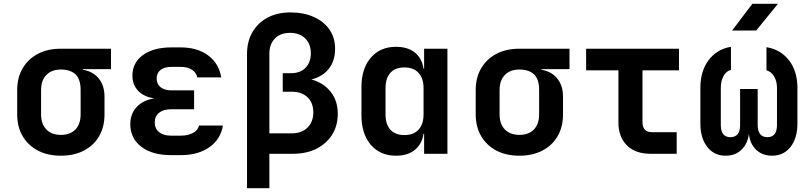

<svg xmlns="http://www.w3.org/2000/svg" viewBox="-20 -805 4240 1005"><path d="M299 10Q229 10 178 -17Q127 -44 98.5 -92.5Q70 -141 70 -206V-334Q70 -399 98.5 -447.5Q127 -496 178 -523Q229 -550 299 -550H561V-443H414V-440Q467 -431 497 -394Q527 -357 527 -299V-206Q527 -141 499 -92.5Q471 -44 419.5 -17Q368 10 299 10ZM299 -99Q348 -99 375 -127.5Q402 -156 402 -206V-334Q402 -391 375 -416Q348 -441 299 -441Q250 -441 222.5 -412.5Q195 -384 195 -334V-206Q195 -156 222.5 -127.5Q250 -99 299 -99Z M927 7H874Q777 7 719.5 -37Q662 -81 662 -155Q662 -210 696.5 -246Q731 -282 789 -290Q735 -297 704 -329Q673 -361 673 -409Q673 -477 728.5 -517Q784 -557 878 -557H925Q1013 -557 1069.5 -515Q1126 -473 1138 -400H1013Q1007 -426 984 -440.5Q961 -455 925 -455H878Q841 -455 820.5 -439Q800 -423 800 -394Q800 -365 820.5 -348.5Q841 -332 877 -332H996V-233H874Q835 -233 812.5 -214.5Q790 -196 790 -164Q790 -132 812.5 -113.5Q835 -95 874 -95H927Q964 -95 990 -109Q1016 -123 1022 -148H1147Q1135 -76 1076 -34.5Q1017 7 927 7Z M1273 180V-523Q1273 -588 1301.5 -637Q1330 -686 1381 -713Q1432 -740 1500 -740Q1570 -740 1623 -716Q1676 -692 1705 -649.5Q1734 -607 1734 -550Q1734 -487 1701.5 -445.5Q1669 -404 1610 -389Q1673 -372 1710.5 -325Q1748 -278 1748 -209Q1748 -147 1718.5 -100Q1689 -53 1636.5 -26.5Q1584 0 1513 0H1390V180ZM1390 -107H1506Q1559 -107 1589.5 -137Q1620 -167 1620 -217Q1620 -267 1589.5 -296Q1559 -325 1506 -325H1460V-422H1504Q1552 -422 1579.5 -450.5Q1607 -479 1607 -526Q1607 -575 1577.5 -604Q1548 -633 1498 -633Q1448 -633 1419 -603.5Q1390 -574 1390 -523Z M2053 10Q1970 10 1921 -47Q1872 -104 1872 -201V-350Q1872 -446 1921 -503Q1970 -560 2053 -560Q2114 -560 2151.5 -530Q2189 -500 2197 -445H2200V-550H2322V0H2200V-105H2197Q2189 -51 2151.5 -20.5Q2114 10 2053 10ZM2097 -98Q2145 -98 2171 -126.5Q2197 -155 2197 -206V-344Q2197 -395 2171 -423.5Q2145 -452 2097 -452Q2049 -452 2023.5 -424Q1998 -396 1998 -344V-206Q1998 -154 2023.5 -126Q2049 -98 2097 -98Z M2699 10Q2629 10 2578 -17Q2527 -44 2498.5 -92.5Q2470 -141 2470 -206V-334Q2470 -399 2498.5 -447.5Q2527 -496 2578 -523Q2629 -550 2699 -550H2961V-443H2814V-440Q2867 -431 2897 -394Q2927 -357 2927 -299V-206Q2927 -141 2899 -92.5Q2871 -44 2819.5 -17Q2768 10 2699 10ZM2699 -99Q2748 -99 2775 -127.5Q2802 -156 2802 -206V-334Q2802 -391 2775 -416Q2748 -441 2699 -441Q2650 -441 2622.5 -412.5Q2595 -384 2595 -334V-206Q2595 -156 2622.5 -127.5Q2650 -99 2699 -99Z M3385 0Q3306 0 3261.5 -44Q3217 -88 3217 -165V-437H3048V-550H3534V-437H3343V-165Q3343 -113 3394 -113H3522V0Z M3778 10Q3718 10 3682 -36Q3646 -82 3646 -159V-345Q3646 -433 3689.5 -490.5Q3733 -548 3806 -560V-439Q3781 -433 3767 -407Q3753 -381 3753 -345V-151Q3753 -87 3803 -87Q3854 -87 3854 -151V-339H3946V-151Q3946 -87 3997 -87Q4047 -87 4047 -151V-345Q4047 -380 4032 -405Q4017 -430 3992 -437V-558Q4066 -546 4110 -489Q4154 -432 4154 -345V-159Q4154 -82 4118 -36Q4082 10 4021 10Q3971 10 3938.5 -20.5Q3906 -51 3900 -104Q3893 -51 3860.5 -20.5Q3828 10 3778 10ZM3812 -645 3918 -785H4052L3938 -645Z"/></svg>

Font: NKDuy Mono
Style: Bold
Weight: 700
Monospace: yes
Designer: NKDuy
Foundry: NKDuy
Version: Version 2.251; ttfautohint (v1.8.4.7-5d5b)